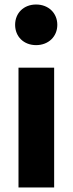

<svg xmlns="http://www.w3.org/2000/svg" viewBox="-20 -831 322 851"><path d="M140 -811C85 -811 47 -773 47 -721C47 -669 85 -631 140 -631C195 -631 234 -669 234 -721C234 -773 195 -811 140 -811ZM62 -531V0H220V-531Z"/></svg>

Font: Fira Sans
Style: Bold
Weight: 700
Designer: Carrois Corporate & Edenspiekermann AG
Foundry: Carrois Corporate GbR & Edenspiekermann AG
Version: Version 4.203